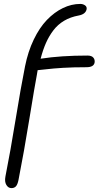

<svg xmlns="http://www.w3.org/2000/svg" viewBox="-20 -780 507 988"><path d="M39.1 188Q22.5 188 12.7 171.6Q2.9 155.3 7.8 128.9Q33.7 -1.5 60.3 -165.3Q86.9 -329.1 108.9 -439Q124 -514.6 153.6 -576.2Q183.1 -637.7 221.4 -677.5Q259.8 -717.3 303.7 -738.5Q347.7 -759.8 393.1 -759.8Q406.7 -759.8 417.2 -752.7Q427.7 -745.6 425.8 -732.9Q420.9 -707 384.8 -700.2Q342.3 -692.4 309.8 -673.1Q277.3 -653.8 254.6 -623.8Q231.9 -593.8 216.6 -559.1Q201.2 -524.4 189 -478H189.9Q293 -494.1 430.2 -494.1Q451.2 -494.1 460.2 -483.6Q469.2 -473.1 466.8 -458Q462.4 -434.1 424.8 -434.1Q355.5 -434.1 303.7 -430.9Q252 -427.7 218.8 -423.6Q185.5 -419.4 173.8 -418.9Q173.3 -416 171.9 -408.2Q170.4 -400.4 169.9 -396Q159.2 -340.8 131.3 -169.2Q103.5 2.4 75.2 146Q70.3 169.9 61.8 179Q53.2 188 39.1 188Z"/></svg>

Font: Shantell Sans Irregular
Style: Italic
Weight: 300
Italic angle: -11.31°
Designer: Stephen Nixon, Anya Danilova, Shantell Martin
Foundry: Arrow Type
Version: Version 1.006;[9816181b4]